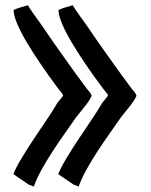

<svg xmlns="http://www.w3.org/2000/svg" viewBox="-20 -596 568 723"><path d="M257.8 99.6 199.2 59.6Q209 35.2 229.5 1Q250 -33.2 273.9 -69.3Q297.9 -105.5 321.8 -140.6Q345.7 -175.8 362.3 -204.1Q363.3 -207 367.2 -211.4Q371.1 -215.8 375 -220.7Q378.9 -225.6 382.3 -230Q385.7 -234.4 386.7 -237.3Q384.8 -242.2 376.5 -252Q368.2 -261.7 364.3 -267.6Q332 -310.5 302.2 -354.5Q272.5 -398.4 249.5 -437Q226.6 -475.6 213.4 -507.3Q200.2 -539.1 200.2 -558.6Q213.9 -564.5 227.1 -568.4Q240.2 -572.3 253.9 -576.2Q257.8 -569.3 264.6 -559.1Q271.5 -548.8 279.3 -538.1Q287.1 -527.3 294.4 -517.1Q301.8 -506.8 306.6 -500Q326.2 -470.7 348.1 -439.5Q370.1 -408.2 392.1 -377.4Q414.1 -346.7 435.1 -317.4Q456.1 -288.1 474.6 -263.7Q482.4 -254.9 486.8 -249Q491.2 -243.2 494.1 -235.4Q485.4 -215.8 466.8 -193.4Q448.2 -170.9 435.5 -154.3Q416 -126 392.1 -92.3Q368.2 -58.6 345.7 -23.9Q323.2 10.7 304.7 44.4Q286.1 78.1 276.4 106.4ZM88.9 99.6 30.3 59.6Q40 35.2 60.5 1Q81.1 -33.2 105 -69.3Q128.9 -105.5 152.8 -140.6Q176.8 -175.8 193.4 -204.1Q194.3 -207 198.2 -211.4Q202.1 -215.8 206.1 -220.7Q210 -225.6 213.4 -230Q216.8 -234.4 217.8 -237.3Q215.8 -242.2 207.5 -252Q199.2 -261.7 195.3 -267.6Q163.1 -310.5 133.3 -354.5Q103.5 -398.4 80.6 -437Q57.6 -475.6 44.4 -507.3Q31.2 -539.1 31.2 -558.6Q44.9 -564.5 58.1 -568.4Q71.3 -572.3 85 -576.2Q88.9 -569.3 95.7 -559.1Q102.5 -548.8 110.4 -538.1Q118.2 -527.3 125.5 -517.1Q132.8 -506.8 137.7 -500Q157.2 -470.7 179.2 -439.5Q201.2 -408.2 223.1 -377.4Q245.1 -346.7 266.1 -317.4Q287.1 -288.1 305.7 -263.7Q313.5 -254.9 317.9 -249Q322.3 -243.2 325.2 -235.4Q316.4 -215.8 297.9 -193.4Q279.3 -170.9 266.6 -154.3Q247.1 -126 223.1 -92.3Q199.2 -58.6 176.8 -23.9Q154.3 10.7 135.7 44.4Q117.2 78.1 107.4 106.4Z"/></svg>

Font: JasonHandwriting4
Style: Regular
Weight: 400
Version: Version 1.01.21